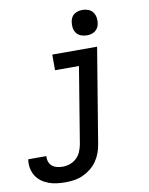

<svg xmlns="http://www.w3.org/2000/svg" viewBox="-163 -828 865 1114"><g transform="rotate(-10 269.5 -271.0)"><path d="M132 213Q106 213 81 210Q56 207 33 198.5Q10 190 -9.5 175.5Q-29 161 -41.5 140.5Q-54 120 -58.5 95Q-63 70 -59 45Q-59 45 -59 44.5Q-59 44 -58 44H48Q48 44 48 44Q48 44 48 44Q46 61 51.5 77Q57 93 69.5 103Q82 113 98.5 117Q115 121 132 121Q153 121 174.5 113.5Q196 106 212.5 90.5Q229 75 238 54Q247 33 251 12L325 -438H184V-530H448L356 27Q352 53 343 78Q334 103 318.5 125.5Q303 148 281 165.5Q259 183 234.5 194Q210 205 184 209Q158 213 132 213ZM401 -605Q383 -605 366.5 -611.5Q350 -618 340 -631.5Q330 -645 327.5 -662.5Q325 -680 328 -698Q330 -711 336 -722.5Q342 -734 353 -741.5Q364 -749 376.5 -752Q389 -755 401 -755Q419 -755 435.5 -748.5Q452 -742 462 -728.5Q472 -715 475 -697.5Q478 -680 475 -662Q473 -649 466.5 -637.5Q460 -626 449.5 -618.5Q439 -611 426.5 -608Q414 -605 401 -605Z"/></g></svg>

Font: Iosevka Curly SmBdExObl
Style: Regular
Weight: 600
Width: 7
Italic angle: -9°
Monospace: yes
Designer: Belleve Invis
Foundry: Belleve Invis
Version: Version 11.1.0; ttfautohint (v1.8.3)